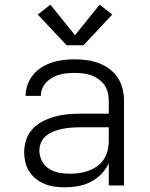

<svg xmlns="http://www.w3.org/2000/svg" viewBox="-20 -791 640 819"><path d="M257 8Q235 8 213 5Q191 2 171 -6Q151 -14 134 -27.5Q117 -41 105 -59.5Q93 -78 88 -99.5Q83 -121 83 -142Q83 -169 92 -195.5Q101 -222 119.5 -241.5Q138 -261 162.5 -273.5Q187 -286 213.5 -293.5Q240 -301 267 -303.5Q294 -306 321 -306H444V-362Q444 -380 439.5 -397.5Q435 -415 425 -429Q415 -443 400 -453.5Q385 -464 368.5 -470Q352 -476 334 -478Q316 -480 298 -480Q282 -480 266 -478.5Q250 -477 234 -472.5Q218 -468 203.5 -460Q189 -452 178 -440.5Q167 -429 160.5 -413.5Q154 -398 154 -382H89Q89 -382 89 -382Q89 -382 89 -382Q89 -406 97.5 -429.5Q106 -453 121.5 -472Q137 -491 158 -504Q179 -517 202 -524.5Q225 -532 249.5 -535Q274 -538 298 -538Q324 -538 350 -534.5Q376 -531 400.5 -522Q425 -513 446 -497.5Q467 -482 481.5 -460.5Q496 -439 502.5 -413.5Q509 -388 509 -362V0H444V-95Q432 -69 412 -48.5Q392 -28 366.5 -15Q341 -2 313 3Q285 8 257 8ZM279 -50Q300 -50 320 -53Q340 -56 359 -63Q378 -70 395 -82.5Q412 -95 423 -111.5Q434 -128 439 -148.5Q444 -169 444 -189V-248H321Q302 -248 283.5 -246.5Q265 -245 247 -241.5Q229 -238 211.5 -231.5Q194 -225 179 -213.5Q164 -202 156 -185Q148 -168 148 -149Q148 -126 159 -104.5Q170 -83 190 -70.5Q210 -58 233 -54Q256 -50 279 -50ZM264 -598 141 -729 195 -771 300 -641 405 -771 459 -729 336 -598Z"/></svg>

Font: Iosevka Curly Light Extended
Style: Regular
Weight: 300
Width: 7
Monospace: yes
Designer: Belleve Invis
Foundry: Belleve Invis
Version: Version 11.1.0; ttfautohint (v1.8.3)